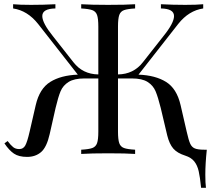

<svg xmlns="http://www.w3.org/2000/svg" viewBox="-20 -728 1023 908"><path d="M951 98Q951 138 954 160H931Q926 109 919.5 81Q913 53 898.5 35Q884 17 856 8Q818 -4 799.5 -25.5Q781 -47 771 -87L740 -218Q727 -270 715.5 -297Q704 -324 678 -340.5Q652 -357 604 -357H538V-106Q538 -68 544 -51Q550 -34 566.5 -28Q583 -22 619 -20V0Q577 -3 491 -3Q411 -3 364 0V-20Q400 -22 416.5 -28Q433 -34 439 -51Q445 -68 445 -106V-357H379Q331 -357 304.5 -340.5Q278 -324 266.5 -296.5Q255 -269 243 -218L215 -94Q201 -32 174.5 -9Q148 14 108 14Q69 14 46 -1.5Q23 -17 1 -50L16 -61Q31 -41 42.5 -32Q54 -23 71 -23Q90 -23 99.5 -40Q109 -57 120 -105L149 -231Q167 -309 217.5 -340.5Q268 -372 348 -375L160 -615Q110 -678 42 -688V-708Q72 -705 127 -705Q185 -705 242 -708V-688Q180 -687 180 -652Q180 -619 231 -556L327 -434Q371 -377 445 -376V-602Q445 -640 439 -657Q433 -674 416.5 -680Q400 -686 364 -688V-708Q411 -705 491 -705Q577 -705 619 -708V-688Q583 -686 566.5 -680Q550 -674 544 -657Q538 -640 538 -602V-376Q612 -377 656 -434L752 -556Q803 -619 803 -652Q803 -687 741 -688V-708Q798 -705 856 -705Q911 -705 941 -708V-688Q873 -678 823 -615L635 -375Q715 -372 765.5 -340.5Q816 -309 834 -231L863 -105Q872 -65 879.5 -48.5Q887 -32 901.5 -26Q916 -20 947 -20H958Q951 46 951 98Z"/></svg>

Font: Playfair Display SC
Style: Regular
Weight: 400
Designer: Claus Eggers Sørensen
Foundry: Claus Eggers Sørensen
Version: Version 1.200; ttfautohint (v1.6)